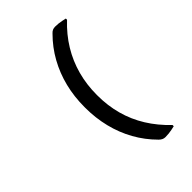

<svg xmlns="http://www.w3.org/2000/svg" viewBox="-266 -869 1131 1131"><g transform="rotate(-45 300.0 -303.0)"><path d="M379 -745Q388 -755 397.5 -759Q407 -763 418 -763Q433 -763 446 -761.5Q459 -760 471.5 -757.5Q484 -755 497 -752V-742Q434 -683 392 -614Q350 -545 329 -467.5Q308 -390 308 -306V-299Q308 -215 329 -138Q350 -61 392.5 7.5Q435 76 498 136V146Q485 149 472.5 151.5Q460 154 446.5 155.5Q433 157 418 157Q407 157 397.5 152.5Q388 148 379 139Q322 82 283.5 13Q245 -56 225.5 -135Q206 -214 206 -299V-306Q206 -392 225.5 -470.5Q245 -549 283.5 -618.5Q322 -688 379 -745Z"/></g></svg>

Font: Rec Mono Semicasual
Style: Regular
Weight: 400
Version: Version 1.085; ttfautohint (v1.8.4.7-5d5b)